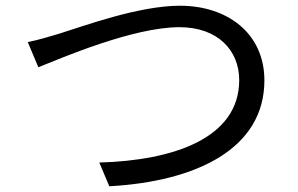

<svg xmlns="http://www.w3.org/2000/svg" viewBox="-20 -669 1040 671"><path d="M77 -522 114 -434C192 -465 444 -574 607 -574C741 -574 816 -493 816 -389C816 -186 586 -108 327 -101L362 -18C668 -35 904 -150 904 -388C904 -554 773 -649 609 -649C464 -649 270 -577 186 -551C149 -540 113 -529 77 -522Z"/></svg>

Font: Noto Sans Mono CJK SC Regular
Style: Regular
Weight: 400
Designer: Ryoko NISHIZUKA (kana & ideographs); Paul D. Hunt (Latin, Greek & Cyrillic); Wenlong ZHANG (bopomofo); Sandoll Communica
Foundry: Adobe Systems Incorporated
Version: Version 1.005;PS 1.005;hotconv 1.0.96;makeotf.lib2.5.65012